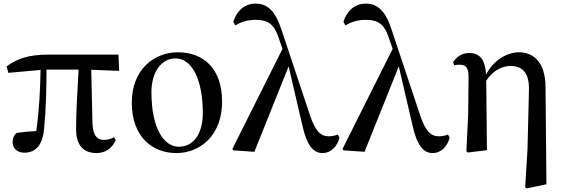

<svg xmlns="http://www.w3.org/2000/svg" viewBox="-20 -833 3125 1065"><path d="M515 16C564 16 601 -9 622 -56L613 -72C595 -63 581 -57 556 -57C519 -57 495 -81 493 -149L486 -446L641 -440L637 -530H246C145 -530 78 -510 17 -465L26 -429L205 -445C203 -341 198 -221 181 -106C141 -104 107 -101 73 -96C57 -83 50 -66 50 -44C50 -9 77 14 115 14C180 14 219 -32 225 -125C235 -224 238 -343 238 -447H416C409 -328 402 -206 402 -117C402 -22 448 16 515 16Z M958 16C1089 16 1212 -80 1212 -270C1212 -450 1111 -543 967 -543C834 -543 711 -447 711 -264C711 -74 825 16 958 16ZM972 -19C893 -19 820 -114 820 -322C820 -433 875 -509 954 -509C1043 -509 1105 -395 1105 -205C1105 -98 1058 -19 972 -19Z M1770 16C1813 16 1850 -18 1863 -69L1854 -87C1839 -80 1818 -77 1804 -77C1760 -77 1729 -103 1698 -198L1542 -666C1508 -771 1465 -813 1397 -813C1336 -813 1292 -771 1274 -712L1285 -692C1313 -709 1350 -723 1398 -723C1461 -723 1499 -703 1524 -628L1547 -562L1269 -7L1274 1L1391 9L1581 -465L1655 -147C1683 -15 1723 16 1770 16Z M2381 16C2424 16 2461 -18 2474 -69L2465 -87C2450 -80 2429 -77 2415 -77C2371 -77 2340 -103 2309 -198L2153 -666C2119 -771 2076 -813 2008 -813C1947 -813 1903 -771 1885 -712L1896 -692C1924 -709 1961 -723 2009 -723C2072 -723 2110 -703 2135 -628L2158 -562L1880 -7L1885 1L2002 9L2192 -465L2266 -147C2294 -15 2334 16 2381 16Z M2893 206 2902 212 3011 189 3006 -350C3005 -499 2930 -543 2858 -543C2799 -543 2718 -504 2676 -418C2671 -510 2636 -539 2582 -539C2540 -539 2510 -515 2493 -487L2500 -471C2511 -474 2520 -474 2530 -474C2565 -474 2579 -458 2579 -404L2577 -201L2567 6L2575 13L2681 0L2677 -385C2712 -441 2765 -467 2811 -467C2874 -467 2917 -434 2914 -332L2906 -4Z"/></svg>

Font: Noto Serif JP SemiBold
Style: Regular
Weight: 600
Designer: Ryoko NISHIZUKA 西塚涼子 (kana & ideographs); Frank Grießhammer (Latin, Greek & Cyrillic); Wenlong ZHANG 张文龙 (bopomofo); San
Foundry: Adobe
Version: Version 2.001;hotconv 1.1.0;makeotfexe 2.6.0